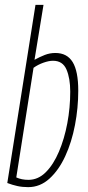

<svg xmlns="http://www.w3.org/2000/svg" viewBox="-20 -760 363 790"><path d="M159 -740 122 -514Q144 -526 164.5 -534Q185 -542 208 -542Q256 -542 279 -504.5Q302 -467 302 -387Q302 -316 288.5 -245.5Q275 -175 248.5 -117.5Q222 -60 183.5 -25Q145 10 96 10Q72 10 51.5 5.5Q31 1 10 -7L126 -740ZM198 -510Q181 -510 158.5 -502Q136 -494 118 -481L47 -30Q69 -20 97 -20Q137 -20 168.5 -51.5Q200 -83 222.5 -136Q245 -189 257 -253Q269 -317 269 -383Q269 -438 253.5 -474Q238 -510 198 -510Z"/></svg>

Font: Georama Condensed ExtraLight
Style: Italic
Weight: 200
Width: 3
Italic angle: -9°
Designer: Jean-Baptiste Levee
Foundry: Production Type
Version: Version 1.000